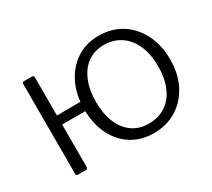

<svg xmlns="http://www.w3.org/2000/svg" viewBox="-110 -736 1042 942"><g transform="rotate(-30 411.5 -265.0)"><path d="M154 -518V-15Q154 -6 151 -3Q148 0 138 0H101Q93 0 90.5 -2.5Q88 -5 88 -12V-518Q88 -530 98 -530H143Q154 -530 154 -518ZM121 -252Q112 -252 112 -261V-295Q112 -303 120 -303L326 -304Q335 -304 335 -296V-261Q335 -252 325 -252ZM524 10Q452 10 398 -24.5Q344 -59 314.5 -120.5Q285 -182 285 -262Q285 -344 315.5 -406.5Q346 -469 400 -504.5Q454 -540 525 -540Q599 -540 654.5 -505Q710 -470 741.5 -407.5Q773 -345 773 -264Q773 -183 741.5 -121.5Q710 -60 654 -25Q598 10 524 10ZM525 -43Q582 -43 622 -70Q662 -97 683.5 -147Q705 -197 705 -264Q705 -332 683 -382.5Q661 -433 620.5 -460.5Q580 -488 525 -488Q472 -488 433.5 -460.5Q395 -433 374 -382.5Q353 -332 353 -264Q353 -197 374 -147Q395 -97 433.5 -70Q472 -43 525 -43Z"/></g></svg>

Font: Libre Franklin Light
Style: Regular
Weight: 300
Designer: Pablo Impallari, Rodrigo Fuenzalida, Nhung Nguyen
Foundry: Impallari Type
Version: Version 3.000